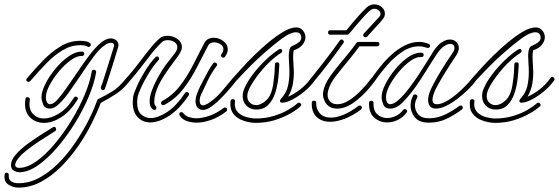

<svg xmlns="http://www.w3.org/2000/svg" viewBox="-132 -554 2547 875"><path d="M96 -59Q72 -59 64.5 -78.5Q57 -98 57 -111Q57 -136 74.5 -171Q92 -206 120 -240Q148 -274 180 -296.5Q212 -319 240 -319Q252 -319 252 -309Q252 -305 249 -301.5Q246 -298 241 -299Q219 -300 191 -280Q163 -260 137 -229Q111 -198 94 -166Q77 -134 77 -111Q77 -97 82 -88Q87 -79 96 -79Q111 -79 130 -100Q149 -121 172 -154.5Q195 -188 220 -224Q246 -263 272.5 -298.5Q299 -334 324.5 -356.5Q350 -379 373 -379Q386 -379 397 -371Q408 -363 408 -346Q408 -344 402 -324.5Q396 -305 387.5 -277Q379 -249 370 -221.5Q361 -194 354.5 -173.5Q348 -153 346 -149Q343 -143 338 -143Q333 -143 329.5 -147Q326 -151 328 -157Q330 -161 336.5 -181Q343 -201 351.5 -228Q360 -255 368.5 -282Q377 -309 382.5 -327Q388 -345 388 -346Q388 -359 373 -359Q360 -359 347 -349Q322 -333 293 -293.5Q264 -254 235 -210Q210 -173 185.5 -138Q161 -103 138 -81Q115 -59 96 -59ZM-3 -181Q-8 -181 -11 -185.5Q-14 -190 -10 -196Q27 -240 65 -279Q103 -318 144.5 -343Q186 -368 233 -368Q247 -368 258.5 -366Q270 -364 278 -358Q282 -355 282 -350Q282 -345 277 -341.5Q272 -338 266 -342Q259 -348 233 -348Q192 -348 154 -325.5Q116 -303 80 -266Q44 -229 7 -186Q3 -181 -3 -181ZM-40 231Q-53 232 -67.5 224.5Q-82 217 -82 198Q-82 176 -61 151.5Q-40 127 -8.5 103.5Q23 80 55 60Q87 40 109 26Q113 24 114 24Q119 24 121.5 27.5Q124 31 124 35Q124 40 120 43Q102 55 73 73Q44 91 15 111.5Q-14 132 -35.5 153Q-57 174 -62 192Q-62 193 -62.5 194.5Q-63 196 -63 197Q-63 211 -44 211Q-9 211 32.5 182Q74 153 115 104.5Q156 56 192 -2.5Q228 -61 253 -120Q278 -179 286 -228Q287 -236 296 -236Q300 -236 303.5 -233Q307 -230 306 -224Q298 -175 273 -115Q248 -55 211 5Q174 65 131 115.5Q88 166 44 197.5Q0 229 -40 231ZM-48 301Q-72 301 -93.5 287.5Q-115 274 -111 242Q-111 233 -102 233Q-98 233 -94.5 236Q-91 239 -92 244Q-94 263 -81.5 272Q-69 281 -48 281Q0 281 44.5 257.5Q89 234 129.5 194.5Q170 155 203.5 107Q237 59 263.5 9.5Q290 -40 306 -84Q310 -95 311.5 -98.5Q313 -102 324 -107Q346 -117 379 -137Q412 -157 447 -202Q450 -206 455 -206Q460 -206 463.5 -200.5Q467 -195 463 -190Q433 -150 399 -127.5Q365 -105 327 -85Q311 -42 285 10Q259 62 223.5 113Q188 164 145.5 206.5Q103 249 54 275Q5 301 -48 301ZM69 6Q32 6 7 -17Q-18 -40 -18 -80Q-18 -85 -17.5 -91Q-17 -97 -16 -103Q-15 -111 -7 -111Q4 -111 4 -101Q4 -96 3 -90.5Q2 -85 2 -81Q2 -50 21 -32Q40 -14 68 -14Q99 -14 136 -36Q173 -58 205 -109Q208 -114 213 -114Q218 -114 221.5 -109.5Q225 -105 221 -99Q187 -45 146.5 -19.5Q106 6 69 6Z M572 -53Q565 -53 557.5 -62.5Q550 -72 550 -92Q550 -113 559 -138.5Q568 -164 581.5 -189.5Q595 -215 607.5 -234.5Q620 -254 627 -263Q642 -282 653 -296Q664 -310 666 -313Q676 -327 676 -339Q676 -354 662.5 -362.5Q649 -371 633 -371Q616 -371 607 -363Q593 -350 577.5 -332.5Q562 -315 545 -292Q527 -269 507 -243Q487 -217 461 -187Q458 -183 453 -183Q448 -183 444.5 -188.5Q441 -194 445 -199Q471 -228 491.5 -255Q512 -282 529 -304Q547 -327 562.5 -345.5Q578 -364 594 -378Q608 -391 632 -391Q656 -391 676.5 -376.5Q697 -362 697 -339Q697 -330 691 -317.5Q685 -305 663 -276Q609 -205 590 -164Q571 -123 571 -91Q571 -76 577 -71Q581 -68 581 -63Q581 -53 572 -53ZM612 -75Q602 -75 602 -85Q602 -91 608 -94Q656 -120 690 -165Q724 -210 750 -262Q776 -314 800 -359Q806 -371 817.5 -376.5Q829 -382 842 -382Q865 -382 885.5 -367Q906 -352 906 -329Q906 -312 893 -295Q890 -291 885 -291Q880 -291 876.5 -296Q873 -301 877 -307Q886 -319 886 -330Q886 -345 872 -353Q858 -361 844 -361Q836 -361 828.5 -358Q821 -355 818 -349Q793 -302 766 -248.5Q739 -195 703.5 -149Q668 -103 617 -76Q615 -75 612 -75ZM552 4Q516 3 494.5 -21Q473 -45 473 -86Q473 -93 473.5 -100Q474 -107 475 -114Q478 -129 492 -161Q506 -193 528.5 -229.5Q551 -266 576 -293Q579 -297 583 -297Q589 -297 592 -291Q595 -285 590 -280Q566 -253 545 -218.5Q524 -184 510.5 -154Q497 -124 495 -111Q494 -104 493.5 -97.5Q493 -91 493 -85Q493 -50 511 -33Q529 -16 555 -16Q587 -16 629 -43Q671 -70 711 -130Q714 -135 719 -135Q724 -135 728 -130Q732 -125 727 -118Q685 -56 638.5 -26Q592 4 552 4ZM793 -53Q787 -53 784 -54Q770 -59 764.5 -69Q759 -79 759 -92Q759 -109 766 -127.5Q773 -146 781.5 -163Q790 -180 795 -189Q806 -210 817.5 -231Q829 -252 839 -265Q842 -269 847 -269Q852 -269 856 -264Q860 -259 855 -253Q833 -224 816 -189.5Q799 -155 784 -122Q778 -109 778 -95Q778 -74 794 -74Q802 -74 817 -83Q851 -105 878 -137Q905 -169 930 -199Q933 -203 937 -203Q943 -203 946.5 -197.5Q950 -192 945 -186Q938 -177 920.5 -156Q903 -135 880 -111Q857 -87 834 -70Q811 -53 793 -53ZM763 5Q744 5 722 -1.5Q700 -8 687 -27Q685 -31 685 -33Q685 -43 695 -43Q700 -43 703 -39Q712 -26 729 -20.5Q746 -15 763 -15Q789 -15 821.5 -26Q854 -37 887 -62Q889 -64 893 -64Q903 -64 903 -54Q903 -49 899 -46Q864 -19 828.5 -7Q793 5 763 5Z M1154 -86Q1144 -86 1144 -94Q1144 -99 1148 -103Q1173 -130 1180 -161Q1187 -192 1187 -223Q1187 -244 1185.5 -263Q1184 -282 1184 -298Q1184 -326 1192 -339Q1195 -343 1207 -348Q1219 -353 1230 -361.5Q1241 -370 1241 -383Q1241 -389 1238 -395Q1237 -399 1231.5 -403Q1226 -407 1216 -407Q1206 -407 1190 -400.5Q1174 -394 1151 -377Q1116 -351 1066.5 -307.5Q1017 -264 946 -187Q943 -184 939 -184Q934 -184 930.5 -189.5Q927 -195 932 -201Q944 -214 968.5 -241.5Q993 -269 1025.5 -301Q1058 -333 1093 -362Q1128 -391 1160.5 -410Q1193 -429 1218 -429Q1244 -429 1256 -403Q1258 -399 1259 -394.5Q1260 -390 1260 -385Q1260 -367 1246.5 -350Q1233 -333 1207 -325Q1204 -316 1204 -297Q1204 -280 1205.5 -261Q1207 -242 1207 -232Q1208 -204 1203 -173.5Q1198 -143 1181 -113Q1210 -126 1237.5 -147.5Q1265 -169 1287 -200Q1290 -204 1294 -204Q1299 -204 1302.5 -198Q1306 -192 1302 -187Q1283 -160 1255 -137Q1227 -114 1199.5 -100Q1172 -86 1154 -86ZM1031 -55Q1007 -56 990.5 -73Q974 -90 974 -116Q974 -136 984 -156Q996 -183 1020.5 -215.5Q1045 -248 1076.5 -278.5Q1108 -309 1139 -329Q1143 -331 1145 -331Q1154 -331 1154 -321Q1154 -316 1149 -313Q1120 -295 1090.5 -265.5Q1061 -236 1038 -204.5Q1015 -173 1003 -148Q999 -139 997 -131Q995 -123 995 -116Q995 -97 1007 -86Q1019 -75 1035 -75Q1058 -75 1082 -97.5Q1106 -120 1113 -171Q1118 -205 1119 -221Q1120 -237 1121 -260Q1121 -270 1131 -270Q1141 -270 1141 -260Q1140 -235 1136.5 -199.5Q1133 -164 1122 -130Q1111 -96 1089 -74.5Q1067 -53 1031 -55ZM1032 6Q1020 6 1001 2.5Q982 -1 963 -10Q944 -19 931 -36Q918 -53 918 -79Q918 -83 918 -86.5Q918 -90 919 -94Q920 -102 929 -102Q939 -102 939 -93Q939 -89 938.5 -85.5Q938 -82 938 -80Q938 -55 954 -40.5Q970 -26 992.5 -20Q1015 -14 1033 -14Q1078 -14 1115.5 -25.5Q1153 -37 1180.5 -53Q1208 -69 1223 -83Q1226 -86 1230 -86Q1236 -86 1239.5 -80Q1243 -74 1237 -69Q1221 -54 1190.5 -36.5Q1160 -19 1120 -6.5Q1080 6 1032 6Z M1534 -384Q1528 -384 1524.5 -389.5Q1521 -395 1526 -401L1597 -478Q1602 -483 1602 -491Q1602 -500 1593.5 -507Q1585 -514 1574 -514Q1564 -514 1553 -505Q1541 -495 1516 -467Q1491 -439 1459 -400Q1459 -399 1456 -397.5Q1453 -396 1452 -396H1373Q1363 -396 1363 -406Q1363 -416 1373 -416H1447Q1477 -454 1502 -481.5Q1527 -509 1539 -520Q1554 -534 1574 -534Q1594 -534 1608 -521.5Q1622 -509 1622 -492Q1622 -477 1612 -466Q1610 -463 1598.5 -450Q1587 -437 1571 -420Q1555 -403 1541 -387Q1538 -384 1534 -384ZM1293 -183Q1284 -183 1284 -192Q1284 -195 1289 -202Q1315 -234 1349 -278Q1383 -322 1417 -370Q1420 -374 1424 -374Q1430 -374 1433.5 -368.5Q1437 -363 1433 -358Q1399 -310 1365 -265.5Q1331 -221 1302 -187Q1298 -183 1293 -183ZM1405 -59Q1368 -59 1350 -88Q1346 -96 1343 -104.5Q1340 -113 1340 -123Q1340 -140 1348.5 -162.5Q1357 -185 1376 -211Q1387 -227 1408 -252.5Q1429 -278 1452.5 -306.5Q1476 -335 1493 -359Q1493 -360 1496.5 -361.5Q1500 -363 1501 -363H1587Q1597 -363 1597 -353Q1597 -343 1587 -343H1506Q1489 -319 1466.5 -291.5Q1444 -264 1423.5 -239Q1403 -214 1392 -199Q1375 -174 1368 -155.5Q1361 -137 1361 -123Q1361 -108 1367 -99Q1379 -79 1405 -79Q1431 -79 1458.5 -96.5Q1486 -114 1513 -141.5Q1540 -169 1562 -199Q1565 -203 1570 -203Q1575 -203 1579 -198Q1583 -193 1578 -187Q1541 -135 1494 -97Q1447 -59 1405 -59ZM1373 1Q1334 1 1310.5 -21.5Q1287 -44 1289 -86Q1289 -95 1299 -95Q1303 -95 1306.5 -92.5Q1310 -90 1309 -85Q1308 -57 1325.5 -37.5Q1343 -18 1377 -18Q1401 -18 1432.5 -30.5Q1464 -43 1501 -71Q1503 -73 1507 -73Q1517 -73 1517 -63Q1517 -58 1513 -55Q1476 -27 1439.5 -13Q1403 1 1373 1Z M1646 -59Q1622 -59 1614.5 -78.5Q1607 -98 1607 -111Q1607 -136 1624 -170Q1641 -204 1668 -237Q1695 -270 1726 -292Q1757 -314 1785 -314Q1799 -314 1799 -304Q1799 -300 1796 -296.5Q1793 -293 1788 -294Q1766 -296 1738.5 -276.5Q1711 -257 1685.5 -226.5Q1660 -196 1643.5 -165Q1627 -134 1627 -111Q1627 -97 1632 -88Q1637 -79 1646 -79Q1663 -79 1685.5 -99.5Q1708 -120 1732 -151.5Q1756 -183 1778.5 -217.5Q1801 -252 1818.5 -280.5Q1836 -309 1845 -323Q1864 -351 1883 -362.5Q1902 -374 1918 -374Q1936 -374 1947.5 -363Q1959 -352 1959 -335Q1959 -320 1948 -303Q1940 -291 1922 -263.5Q1904 -236 1885 -204.5Q1866 -173 1853 -147Q1839 -117 1839 -99Q1839 -79 1859 -79Q1877 -79 1899.5 -91Q1922 -103 1945 -122Q1968 -141 1988 -161.5Q2008 -182 2021 -199Q2024 -203 2028 -203Q2034 -203 2037.5 -197.5Q2041 -192 2037 -187Q2024 -168 2001.5 -146Q1979 -124 1953 -104Q1927 -84 1901 -71.5Q1875 -59 1855 -59Q1836 -59 1827.5 -70Q1819 -81 1819 -98Q1819 -119 1831 -146Q1844 -174 1863.5 -207.5Q1883 -241 1902.5 -270.5Q1922 -300 1932 -315Q1939 -325 1939 -335Q1939 -354 1919 -354Q1908 -354 1892.5 -344Q1877 -334 1861 -311Q1839 -278 1812.5 -235Q1786 -192 1759 -154Q1732 -117 1703.5 -88Q1675 -59 1646 -59ZM1570 -182Q1565 -182 1561.5 -187Q1558 -192 1562 -198Q1579 -222 1601.5 -250.5Q1624 -279 1652 -304.5Q1680 -330 1712 -346.5Q1744 -363 1779 -363Q1790 -363 1801 -360.5Q1812 -358 1822 -354Q1828 -351 1828 -345Q1828 -341 1824 -337.5Q1820 -334 1814 -336Q1814 -336 1811 -337Q1808 -338 1803 -339Q1798 -341 1792 -342Q1786 -343 1779 -343Q1738 -343 1701 -318Q1664 -293 1632.5 -257Q1601 -221 1578 -187Q1575 -182 1570 -182ZM1823 5Q1778 5 1758.5 -19.5Q1739 -44 1739 -73Q1739 -97 1751 -119Q1754 -124 1760 -124Q1765 -124 1768.5 -119.5Q1772 -115 1769 -109Q1759 -91 1759 -73Q1759 -51 1774 -33Q1789 -15 1823 -15Q1861 -15 1895.5 -31.5Q1930 -48 1961 -71Q1963 -73 1967 -73Q1977 -73 1977 -63Q1977 -58 1973 -55Q1941 -31 1904 -13Q1867 5 1823 5ZM1632 4Q1599 4 1573.5 -18Q1548 -40 1550 -86Q1550 -95 1560 -95Q1564 -95 1567.5 -92.5Q1571 -90 1570 -85Q1569 -49 1588 -32.5Q1607 -16 1632 -16Q1652 -16 1672 -25.5Q1692 -35 1705 -53Q1708 -57 1713 -57Q1718 -57 1722 -52Q1726 -47 1721 -41Q1705 -19 1681 -7.5Q1657 4 1632 4Z M2245 -86Q2235 -86 2235 -94Q2235 -99 2239 -103Q2264 -130 2271 -161Q2278 -192 2278 -223Q2278 -244 2276.5 -263Q2275 -282 2275 -298Q2275 -326 2283 -339Q2286 -343 2298 -348Q2310 -353 2321 -361.5Q2332 -370 2332 -383Q2332 -389 2329 -395Q2328 -399 2322.5 -403Q2317 -407 2307 -407Q2297 -407 2281 -400.5Q2265 -394 2242 -377Q2207 -351 2157.5 -307.5Q2108 -264 2037 -187Q2034 -184 2030 -184Q2025 -184 2021.5 -189.5Q2018 -195 2023 -201Q2035 -214 2059.5 -241.5Q2084 -269 2116.5 -301Q2149 -333 2184 -362Q2219 -391 2251.5 -410Q2284 -429 2309 -429Q2335 -429 2347 -403Q2349 -399 2350 -394.5Q2351 -390 2351 -385Q2351 -367 2337.5 -350Q2324 -333 2298 -325Q2295 -316 2295 -297Q2295 -280 2296.5 -261Q2298 -242 2298 -232Q2299 -204 2294 -173.5Q2289 -143 2272 -113Q2301 -126 2328.5 -147.5Q2356 -169 2378 -200Q2381 -204 2385 -204Q2390 -204 2393.5 -198Q2397 -192 2393 -187Q2374 -160 2346 -137Q2318 -114 2290.5 -100Q2263 -86 2245 -86ZM2122 -55Q2098 -56 2081.5 -73Q2065 -90 2065 -116Q2065 -136 2075 -156Q2087 -183 2111.5 -215.5Q2136 -248 2167.5 -278.5Q2199 -309 2230 -329Q2234 -331 2236 -331Q2245 -331 2245 -321Q2245 -316 2240 -313Q2211 -295 2181.5 -265.5Q2152 -236 2129 -204.5Q2106 -173 2094 -148Q2090 -139 2088 -131Q2086 -123 2086 -116Q2086 -97 2098 -86Q2110 -75 2126 -75Q2149 -75 2173 -97.5Q2197 -120 2204 -171Q2209 -205 2210 -221Q2211 -237 2212 -260Q2212 -270 2222 -270Q2232 -270 2232 -260Q2231 -235 2227.5 -199.5Q2224 -164 2213 -130Q2202 -96 2180 -74.5Q2158 -53 2122 -55ZM2123 6Q2111 6 2092 2.5Q2073 -1 2054 -10Q2035 -19 2022 -36Q2009 -53 2009 -79Q2009 -83 2009 -86.5Q2009 -90 2010 -94Q2011 -102 2020 -102Q2030 -102 2030 -93Q2030 -89 2029.5 -85.5Q2029 -82 2029 -80Q2029 -55 2045 -40.5Q2061 -26 2083.5 -20Q2106 -14 2124 -14Q2169 -14 2206.5 -25.5Q2244 -37 2271.5 -53Q2299 -69 2314 -83Q2317 -86 2321 -86Q2327 -86 2330.5 -80Q2334 -74 2328 -69Q2312 -54 2281.5 -36.5Q2251 -19 2211 -6.5Q2171 6 2123 6Z"/></svg>

Font: Neonderthaw
Style: Regular
Weight: 400
Designer: Robert E. Leuschke
Foundry: Robert E. Leuschke
Version: Version 1.010; ttfautohint (v1.8.3)